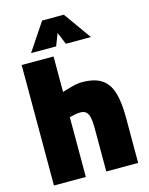

<svg xmlns="http://www.w3.org/2000/svg" viewBox="-132 -986 831 1069"><g transform="rotate(-15 283.5 -452.0)"><path d="M43.2 0V-694.5H227V-489.8Q250 -497.5 283.5 -506.4Q317.1 -515.3 341.6 -515.3Q413.2 -515.3 453.7 -489Q494.2 -462.7 511.4 -407.6Q528.6 -352.4 528.6 -265.5V0H344.9V-251.4Q344.9 -285.5 340.4 -308.3Q336 -331.1 324.4 -343Q312.8 -354.9 290.3 -354.9Q274.6 -354.9 256.4 -351.4Q238.1 -347.8 227 -344.5V0ZM110.9 -745 217.5 -904.3H342.4L456.1 -745H311.5L282.6 -814.8L255.4 -745Z"/></g></svg>

Font: TitilliumWeb ExtraLight
Style: Regular
Weight: 400
Designer: Mohamed Gaber, Accademia di Belle Arti di Urbino and others
Foundry: Kief Type Foundry, Accademia di Belle Arti di Urbino and others
Version: Version 3.000; ttfautohint (v1.8.2)